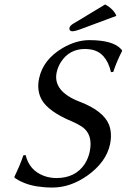

<svg xmlns="http://www.w3.org/2000/svg" viewBox="-20 -840 574 870"><path d="M456.5 -819.8Q495.1 -798.8 507.3 -768.1L351.1 -710Q320.3 -698.2 306.6 -698.2Q293.5 -699.7 294.4 -712.9Q296.4 -723.1 312 -732.9Q313.5 -733.9 314 -733.9ZM235.8 -33.2Q321.3 -33.2 363.8 -96.7Q379.4 -121.1 386.2 -150.9Q403.3 -230.5 351.1 -266.1Q335 -276.9 307.6 -289.1Q199.7 -334 168.9 -388.2Q145.5 -431.2 157.2 -484.9Q175.3 -570.3 264.2 -622.6Q324.7 -657.7 383.8 -658.2Q493.2 -658.2 529.3 -616.7Q532.2 -613.3 532.2 -612.8L533.7 -609.9Q508.3 -560.5 493.2 -514.2L482.9 -513.2Q461.4 -604 392.1 -615.7Q379.4 -617.7 366.2 -618.2Q293.9 -618.2 255.9 -558.6Q242.2 -536.6 236.8 -512.2Q218.8 -427.2 338.9 -379.9Q340.8 -379.4 341.8 -378.9Q449.2 -337.4 474.1 -274.4Q488.8 -235.4 478.5 -186Q461.4 -106 377.4 -45.4Q299.8 9.8 217.8 9.8Q198.2 9.8 179.9 8.3Q161.6 6.8 147 4.4Q132.3 2 119.1 -1.5Q106 -4.9 95.9 -8.8Q85.9 -12.7 77.6 -16.4Q69.3 -20 63.7 -23.4Q58.1 -26.9 54.2 -29.3Q50.3 -31.7 49.3 -32.2L46.4 -35.2L44.9 -38.1Q72.8 -96.2 85.9 -136.2L96.2 -137.2Q112.8 -67.9 179.2 -43Q206.1 -33.2 235.8 -33.2Z"/></svg>

Font: Linux Biolinum Capitals O
Style: Italic Samll Caps
Weight: 400
Italic angle: -12°
Designer: Philipp H. Poll
Foundry: Philipp H. Poll
Version: Version 0.6.2